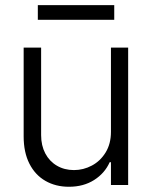

<svg xmlns="http://www.w3.org/2000/svg" viewBox="-20 -714 586 741"><path d="M408.2 -530.3H474.6V0H408.2V-87.9H403.3Q384.3 -45.4 343.3 -19.3Q302.2 6.8 246.1 6.8Q194.8 6.8 155.3 -15.9Q115.7 -38.6 93.5 -82.3Q71.3 -126 71.3 -187.5V-530.3H138.7V-192.4Q138.7 -152.3 154.8 -121.8Q170.9 -91.3 199.7 -74.5Q228.5 -57.6 265.6 -57.6Q301.8 -57.6 334.5 -75Q367.2 -92.3 387.7 -125.7Q408.2 -159.2 408.2 -205.1ZM420.9 -637.7H126V-694.3H420.9Z"/></svg>

Font: Pretendard JP Light
Style: Regular
Weight: 300
Designer: Base glyphs from Inter by Rasmus Andersson; Hangeul glyphs from Noto Sans CJK(Source Han Sans) by Jang Soo-young and Kan
Foundry: Kil Hyung-jin
Version: Version 1.309